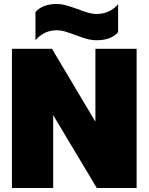

<svg xmlns="http://www.w3.org/2000/svg" viewBox="-20 -944 746 964"><path d="M158 -883Q193 -924 265 -924Q287 -924 309.5 -918Q332 -912 368 -899Q399 -887 421.5 -880.5Q444 -874 466 -874Q531 -874 573 -923V-783Q539 -742 466 -742Q441 -742 416.5 -748.5Q392 -755 359 -768Q326 -780 306 -786Q286 -792 265 -792Q201 -792 158 -742ZM40 -699H241L459 -333V-699H666V0H466L247 -366V0H40Z"/></svg>

Font: Prompt ExtraBold
Style: Regular
Weight: 800
Designer: Katatrad Team
Foundry: CadsonDemak
Version: Version 1.001